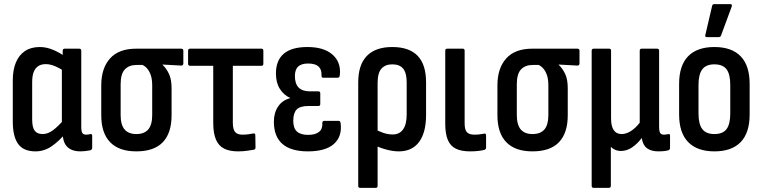

<svg xmlns="http://www.w3.org/2000/svg" viewBox="-20 -726 3698 931"><path d="M152 8Q94 8 68 -28Q42 -64 42 -137V-336Q42 -387 57 -423Q72 -459 101 -478.5Q130 -498 173 -498Q206 -498 239.5 -483.5Q273 -469 294 -452L291 -381Q269 -396 246 -405.5Q223 -415 202 -415Q180 -415 165.5 -405.5Q151 -396 143.5 -377Q136 -358 136 -328V-147Q136 -109 148 -92.5Q160 -76 187 -76Q212 -76 237 -94.5Q262 -113 293 -149L300 -82Q266 -41 230 -16.5Q194 8 152 8ZM371 8Q328 8 306 -14Q284 -36 284 -83V-102L280 -116V-409L284 -438V-480Q284 -490 294 -490H364Q374 -490 374 -480V-113Q374 -90 379 -81.5Q384 -73 398 -73Q404 -73 409 -74Q414 -75 419 -76Q427 -77 427 -68V-9Q427 0 417 3Q407 5 394 6.5Q381 8 371 8Z M641 8Q557 8 514 -36.5Q471 -81 471 -167V-312Q471 -395 513.5 -442.5Q556 -490 640 -490H859Q869 -490 869 -480V-418Q869 -414 866.5 -411Q864 -408 859 -408L768 -413V-412Q787 -394 799.5 -367.5Q812 -341 812 -298V-167Q812 -81 769.5 -36.5Q727 8 641 8ZM641 -76Q680 -76 699 -98.5Q718 -121 718 -168V-311Q718 -341 711.5 -360.5Q705 -380 694.5 -392.5Q684 -405 671 -411H642Q606 -411 585.5 -389.5Q565 -368 565 -318V-168Q565 -121 584 -98.5Q603 -76 641 -76Z M1134 8Q1093 8 1066.5 -5.5Q1040 -19 1027 -49.5Q1014 -80 1014 -131V-407H902Q892 -407 892 -417V-480Q892 -490 902 -490H1248Q1257 -490 1257 -480V-417Q1257 -407 1248 -407H1109V-131Q1109 -99 1120 -86Q1131 -73 1156 -73Q1171 -73 1185 -75Q1199 -77 1209 -79Q1218 -80 1218 -70L1219 -11Q1219 -2 1211 0Q1198 2 1178.5 5Q1159 8 1134 8Z M1473 8Q1391 8 1349.5 -28Q1308 -64 1308 -136Q1308 -179 1328.5 -209.5Q1349 -240 1387 -250V-251Q1356 -265 1337 -295Q1318 -325 1318 -370Q1318 -433 1356 -465.5Q1394 -498 1471 -498Q1550 -498 1592 -461.5Q1634 -425 1628 -363Q1627 -349 1617 -349H1547Q1538 -349 1539 -362Q1540 -390 1524 -404Q1508 -418 1474 -418Q1442 -418 1426 -403.5Q1410 -389 1410 -357Q1410 -320 1428 -301.5Q1446 -283 1484 -283H1524Q1533 -283 1533 -273V-222Q1533 -212 1524 -212H1475Q1435 -212 1418.5 -195Q1402 -178 1402 -140Q1402 -105 1419.5 -88.5Q1437 -72 1474 -72Q1509 -72 1527 -86.5Q1545 -101 1543 -129Q1543 -140 1552 -140H1622Q1631 -140 1632 -126Q1639 -63 1598.5 -27.5Q1558 8 1473 8Z M1726 185Q1717 185 1717 175V-326Q1717 -412 1759 -455Q1801 -498 1882 -498Q1964 -498 2005 -455.5Q2046 -413 2046 -327V-169Q2046 -83 2012 -37.5Q1978 8 1914 8Q1887 8 1856 0Q1825 -8 1799 -21L1798 -100Q1817 -89 1839.5 -81.5Q1862 -74 1884 -74Q1917 -74 1934.5 -98.5Q1952 -123 1952 -171V-326Q1952 -372 1935 -393Q1918 -414 1882 -414Q1848 -414 1829.5 -393Q1811 -372 1811 -324V175Q1811 185 1802 185Z M2259 8Q2217 8 2190.5 -5Q2164 -18 2151.5 -47.5Q2139 -77 2139 -126V-480Q2139 -490 2149 -490H2224Q2233 -490 2233 -480V-127Q2233 -97 2244 -85Q2255 -73 2281 -73Q2294 -73 2305.5 -74.5Q2317 -76 2328 -78Q2337 -80 2337 -69V-10Q2337 -2 2328 1Q2316 4 2298.5 6Q2281 8 2259 8Z M2562 8Q2478 8 2435 -36.5Q2392 -81 2392 -167V-312Q2392 -395 2434.5 -442.5Q2477 -490 2561 -490H2780Q2790 -490 2790 -480V-418Q2790 -414 2787.5 -411Q2785 -408 2780 -408L2689 -413V-412Q2708 -394 2720.5 -367.5Q2733 -341 2733 -298V-167Q2733 -81 2690.5 -36.5Q2648 8 2562 8ZM2562 -76Q2601 -76 2620 -98.5Q2639 -121 2639 -168V-311Q2639 -341 2632.5 -360.5Q2626 -380 2615.5 -392.5Q2605 -405 2592 -411H2563Q2527 -411 2506.5 -389.5Q2486 -368 2486 -318V-168Q2486 -121 2505 -98.5Q2524 -76 2562 -76Z M2859 185Q2849 185 2849 175V-480Q2849 -490 2859 -490H2934Q2943 -490 2943 -480V-152Q2943 -114 2956 -95Q2969 -76 2994 -76Q3017 -76 3040 -91Q3063 -106 3082 -131V-480Q3082 -490 3091 -490H3166Q3176 -490 3176 -480V-113Q3176 -90 3181 -81.5Q3186 -73 3200 -73Q3206 -73 3211 -74Q3216 -75 3222 -76Q3229 -77 3229 -68V-8Q3229 0 3220 3Q3209 6 3196 7Q3183 8 3173 8Q3138 8 3117.5 -7Q3097 -22 3092 -56V-57Q3070 -28 3044.5 -11Q3019 6 2991 6Q2975 6 2962 0Q2949 -6 2942 -14V175Q2942 185 2931 185Z M3444 8Q3361 8 3317 -37Q3273 -82 3273 -171V-319Q3273 -408 3316.5 -453Q3360 -498 3444 -498Q3528 -498 3571.5 -453Q3615 -408 3615 -319V-171Q3615 -82 3571.5 -37Q3528 8 3444 8ZM3444 -76Q3485 -76 3503 -100Q3521 -124 3521 -176V-314Q3521 -366 3503 -390Q3485 -414 3444 -414Q3404 -414 3385.5 -390Q3367 -366 3367 -314V-176Q3367 -124 3385.5 -100Q3404 -76 3444 -76ZM3407 -546Q3398 -546 3400 -556L3433 -697Q3434 -702 3436.5 -704Q3439 -706 3445 -706H3521Q3532 -706 3528 -694L3476 -553Q3473 -546 3464 -546Z"/></svg>

Font: Sofia Sans Condensed SemiBold
Style: Regular
Weight: 600
Designer: Botio Nikoltchev, Ani Petrova
Foundry: lettersoup
Version: Version 4.101